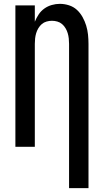

<svg xmlns="http://www.w3.org/2000/svg" viewBox="-20 -763 540 998"><path d="M339 215V-535Q339 -549 337.5 -563Q336 -577 332 -590.5Q328 -604 320.5 -616.5Q313 -629 302.5 -638Q292 -647 278 -651Q264 -655 250 -655Q236 -655 222 -651Q208 -647 197.5 -638Q187 -629 179.5 -616.5Q172 -604 168 -590.5Q164 -577 162.5 -563Q161 -549 161 -535V0H60V-735H161V-650Q169 -670 181 -688Q193 -706 210.5 -718.5Q228 -731 249 -737Q270 -743 291 -743Q315 -743 338.5 -735.5Q362 -728 379.5 -712Q397 -696 409 -674.5Q421 -653 428 -630Q435 -607 437.5 -583Q440 -559 440 -535V215Z"/></svg>

Font: Zed Sans Semibold
Style: Regular
Weight: 600
Designer: Belleve Invis
Foundry: Belleve Invis
Version: Version 1.0.0; ttfautohint (v1.8.4)